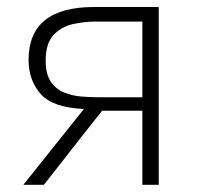

<svg xmlns="http://www.w3.org/2000/svg" viewBox="-20 -514 552 534"><path d="M45 0Q73 -35 101.5 -70.8Q130 -106.5 157.5 -141L213.5 -211Q126.5 -214.5 93 -252.8Q59.5 -291 59.5 -347.5Q59.5 -494.5 241.5 -494.5H421.5V0H376V-206H264L210.5 -138.5Q183.5 -104 156.2 -69Q129 -34 102 0ZM252 -243.5H376V-454H244.5Q214 -454 182 -446.8Q150 -439.5 128.5 -416.2Q107 -393 107 -345.5Q107 -307.5 121.5 -286.5Q136 -265.5 158.8 -256.5Q181.5 -247.5 206.5 -245.5Q231.5 -243.5 252 -243.5Z"/></svg>

Font: Commissioner ExtraLight
Style: Regular
Weight: 200
Designer: Kostas Bartsokas
Foundry: Kostas Bartsokas
Version: Version 1.000; ttfautohint (v1.8.3)